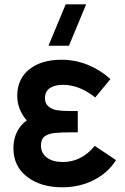

<svg xmlns="http://www.w3.org/2000/svg" viewBox="-20 -822 560 858"><path d="M365 -802.5 288 -617.5H196.5L273.5 -802.5ZM258.5 15Q162 15 101 -32Q40 -79 40 -159.5Q40 -207.5 62.5 -244.2Q85 -281 126.5 -298L124.5 -259Q57 -317 57 -394Q57 -468.5 110.5 -511.8Q164 -555 255 -555Q316.5 -555 372.5 -532.2Q428.5 -509.5 473.5 -468.5L405.5 -386.5Q334.5 -443 261 -443Q225.5 -443 203.2 -428.5Q181 -414 181 -383Q181 -360 195.8 -347Q210.5 -334 232.2 -330Q254 -326 287.5 -326H327.5V-230.5H287.5Q258 -230.5 226.5 -228Q195.5 -225 179.2 -212.2Q163 -199.5 163 -171.5Q163 -138 189.2 -118Q215.5 -98 260.5 -98Q344 -98 403.5 -170L498.5 -106.5Q462.5 -49.5 399 -17.2Q335.5 15 258.5 15Z"/></svg>

Font: Vortex Mix
Style: Bold
Weight: 700
Designer: Mikhail Sharanda
Foundry: Mikhail Sharanda
Version: Version 4.504;Glyphs 3.1.2 (3151)